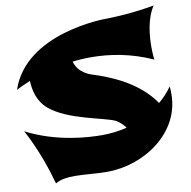

<svg xmlns="http://www.w3.org/2000/svg" viewBox="-88 -850 991 996"><g transform="rotate(-10 407.0 -351.5)"><path d="M795 -334C775 -305 751 -280 726 -259C645 -378 504 -435 405 -466C405 -466 337 -486 322 -548C353 -552 384 -554 418 -554C518 -554 628 -536 741 -485C741 -485 737 -512 737 -552C737 -612 745 -700 786 -762C651 -737 527 -737 527 -737C527 -737 106 -737 12 -454C12 -454 40 -469 86 -488C88 -440 100 -380 150 -337C243 -257 431 -234 488 -207C488 -207 516 -193 538 -162C494 -151 450 -146 407 -146C331 -146 166 -156 11 -236C11 -236 79 -119 127 59C156 42 191 38 230 38C281 38 338 46 399 46C595 46 797 -89 797 -293C797 -306 797 -320 795 -334Z"/></g></svg>

Font: Shojumaru
Style: Regular
Weight: 400
Designer: Astigmatic (AOETI)
Foundry: Astigmatic (AOETI)
Version: Version 1.000